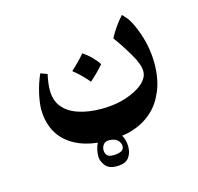

<svg xmlns="http://www.w3.org/2000/svg" viewBox="-88 -365 773 750"><g transform="rotate(-15 299.0 10.0)"><path d="M541 -57Q541 5 521.5 52Q502 99 471 127Q436 159 391 173Q372 180 346 183Q358 204 358 230Q358 253 348 269Q335 293 295 293Q263 293 249 274.5Q235 256 235 238Q235 209 247 185Q195 179 159 160Q103 131 81 77Q67 43 67 3Q67 -23 75.5 -61Q84 -99 100 -135L127 -125Q119 -88 119 -62Q119 -19 141 7Q161 33 201.5 47Q242 61 296 61Q367 61 420 37Q453 23 472 3.5Q491 -16 491 -39Q491 -67 464 -112.5Q437 -158 411 -193Q433 -235 467 -273Q468 -272 482 -256.5Q496 -241 512 -202Q541 -131 541 -57ZM223 -111Q251 -136 279 -168Q297 -156 313.5 -139.5Q330 -123 339 -108Q314 -79 283 -52Q256 -85 223 -111ZM337 223Q337 209 325.5 198Q314 187 291 187Q276 187 268.5 197Q261 207 261 218Q261 248 291 248Q337 248 337 223Z"/></g></svg>

Font: Mirza Medium
Style: Regular
Weight: 500
Designer: Arabic design by Kourosh Beigpour, Latin design by Eduardo Tunni, engineering by Lasse Fister
Version: Version 1.0010g